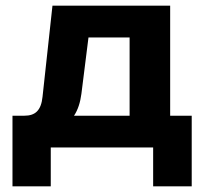

<svg xmlns="http://www.w3.org/2000/svg" viewBox="-20 -520 720 677"><path d="M66 -112H24V137H159V0H520V137H656V-112H580V-500H165L130 -179C125 -130 104 -112 66 -112ZM241 -112C255 -133 263 -159 267 -189L292 -388H437V-112Z"/></svg>

Font: LT Wave Bold
Style: Regular
Weight: 700
Designer: Daniel Lyons
Version: Version 2.5 (Glyphs App)